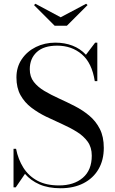

<svg xmlns="http://www.w3.org/2000/svg" viewBox="-20 -987 610 1022"><path d="M303 -895 438.5 -967 446 -960 336 -850H271L161 -960L168.5 -967ZM64 10H52V-195H65.5Q76.5 -139 104.2 -94.8Q132 -50.5 178.8 -25.2Q225.5 0 294 0Q373.5 0 421 -40.8Q468.5 -81.5 468.5 -158.5Q468.5 -202.5 446.8 -232.8Q425 -263 389.2 -285.2Q353.5 -307.5 310.8 -326.5Q268 -345.5 225.2 -366.2Q182.5 -387 146.8 -414.2Q111 -441.5 89.2 -480.5Q67.5 -519.5 67.5 -575Q67.5 -630 95.8 -671.8Q124 -713.5 171 -736.8Q218 -760 274.5 -760Q324.5 -760 366 -744Q407.5 -728 437.5 -695.5L486.5 -760H498V-555H484.5Q469.5 -652 415.5 -698Q361.5 -744 284.5 -744Q212.5 -744 175.5 -709.5Q138.5 -675 138.5 -618.5Q138.5 -578.5 160 -551Q181.5 -523.5 216.5 -502.8Q251.5 -482 293.5 -463Q335.5 -444 377.5 -422.5Q419.5 -401 454.8 -371.8Q490 -342.5 511.2 -301Q532.5 -259.5 532.5 -200Q532.5 -135 504.5 -86.8Q476.5 -38.5 424.8 -11.8Q373 15 302.5 15Q237 15 190.2 -5.5Q143.5 -26 113 -61.5Z"/></svg>

Font: Bodoni Moda 16pt
Style: Regular
Weight: 400
Version: Version 2.3